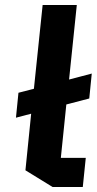

<svg xmlns="http://www.w3.org/2000/svg" viewBox="-20 -750 388 770"><path d="M54 -378 116 -394 151 -730H288L257 -431L348 -455L338 -355L246 -331L224 -117H324L312 0H191L82 -67L105 -294L44 -278Z"/></svg>

Font: Quantico
Style: Bold Italic
Weight: 700
Italic angle: -12°
Designer: Matt Desmond
Foundry: MADtype
Version: Version 2.002